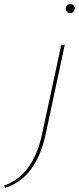

<svg xmlns="http://www.w3.org/2000/svg" viewBox="-151 -625 386 934"><path d="M191 -561Q181 -561 175 -567.5Q169 -574 169 -583Q171 -605 192 -605Q201 -605 207 -598.5Q213 -592 213 -582Q212 -574 205.5 -567.5Q199 -561 191 -561ZM55 21 147 -407H164L72 24Q27 240 -126 289L-131 278Q12 228 55 21Z"/></svg>

Font: EauTestInfant Thin
Style: Italic
Weight: 250
Italic angle: -12°
Designer: Christian Thalmann (Catharsis Fonts)
Version: Version 0.001;PS 000.001;hotconv 1.0.88;makeotf.lib2.5.64775